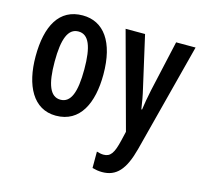

<svg xmlns="http://www.w3.org/2000/svg" viewBox="-112 -676 1095 1039"><g transform="rotate(15 435.5 -156.0)"><path d="M417 -272C417 -454 345 -552 227 -552C96 -552 37 -443 37 -272C37 -110 98 10 225 10C361 10 417 -112 417 -272ZM469 -542 615 -4 603 47C585 124 567 147 529 147C517 147 504 144 491 140V232C510 237 527 240 546 240C626 240 671 190 703 68L861 -542H752L688 -256C679 -212 672 -175 668 -143H664C659 -179 652 -219 643 -256L578 -542ZM144 -271C144 -399 169 -462 227 -462C285 -462 310 -399 310 -272C310 -143 285 -80 227 -80C169 -80 144 -145 144 -271Z"/></g></svg>

Font: Noto Sans Display Condensed Medium
Style: Regular
Weight: 500
Width: 3
Designer: Monotype Design Team
Foundry: Monotype Imaging Inc.
Version: Version 1.900